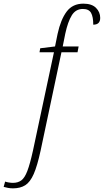

<svg xmlns="http://www.w3.org/2000/svg" viewBox="-151 -790 568 1050"><path d="M-80 240Q-94 240 -107.5 237.5Q-121 235 -131 232L-123 203Q-115 206 -102.5 208Q-90 210 -80 210Q-53 210 -34.5 196.5Q-16 183 -1.5 145Q13 107 29 35L144 -504H65L69 -526L150 -536L164 -605Q181 -683 213.5 -726.5Q246 -770 305 -770Q351 -770 374 -747Q397 -724 397 -692Q397 -655 359 -655Q359 -698 347 -719.5Q335 -741 302 -741Q263 -741 241.5 -706Q220 -671 206 -606L192 -536H279L273 -504H185L71 34Q53 117 33.5 161.5Q14 206 -13 223Q-40 240 -80 240Z"/></svg>

Font: Noto Serif SemiCondensed ExtraLight
Style: Italic
Weight: 200
Width: 4
Italic angle: -12°
Designer: Monotype Design Team
Foundry: Monotype Imaging Inc.
Version: Version 2.013